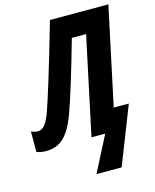

<svg xmlns="http://www.w3.org/2000/svg" viewBox="-179 -803 891 1105"><g transform="rotate(-15 267.0 -251.0)"><path d="M406 212 541 -132H451L575 -714H227Q166 -503 127.5 -377.5Q89 -252 69 -197Q49 -146 31.5 -129.5Q14 -113 -5 -113Q-23 -113 -45 -123V-1Q-22 9 12 9Q75 9 116.5 -30Q158 -69 191 -157Q214 -220 248.5 -332Q283 -444 322 -582H407L283 0H365L256 212Z"/></g></svg>

Font: Noto Sans UI Condensed ExtraBold
Style: Italic
Weight: 800
Width: 3
Designer: Monotype Design Team
Foundry: Monotype Imaging Inc.
Version: 1.001